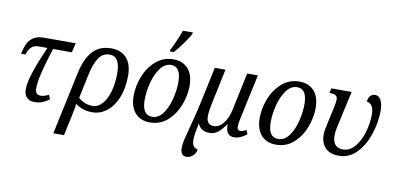

<svg xmlns="http://www.w3.org/2000/svg" viewBox="-89 -1083 3311 1611"><g transform="rotate(10 1566.0 -277.5)"><path d="M139 -84Q139 -145 174 -246Q209 -347 258 -456H181Q143 -456 119.5 -432.5Q96 -409 87 -370H48Q66 -461 106 -498.5Q146 -536 212 -536H485L466 -456H306Q269 -340 246.5 -251.5Q224 -163 224 -105Q224 -52 272 -52Q302 -52 339 -72L354 -36Q324 -13 295 -1.5Q266 10 230 10Q185 10 162 -15Q139 -40 139 -84Z M545 -293Q572 -419 630 -482.5Q688 -546 789 -546Q870 -546 917.5 -495Q965 -444 965 -344Q965 -236 932 -155.5Q899 -75 843 -32.5Q787 10 722 10Q635 10 578 -37Q577 -30 573 -4Q569 22 563 49L522 240H431ZM872 -347Q872 -420 850 -456Q828 -492 783 -492Q724 -492 690.5 -441.5Q657 -391 636 -295L593 -90Q647 -43 715 -43Q760 -43 796 -83Q832 -123 852 -192.5Q872 -262 872 -347Z M1040 -189Q1040 -269 1072 -352Q1104 -435 1167.5 -490.5Q1231 -546 1319 -546Q1394 -546 1441 -496.5Q1488 -447 1488 -347Q1488 -269 1456.5 -186Q1425 -103 1362.5 -46.5Q1300 10 1211 10Q1133 10 1086.5 -41Q1040 -92 1040 -189ZM1390 -364Q1390 -496 1306 -496Q1252 -496 1213.5 -442.5Q1175 -389 1156 -313Q1137 -237 1137 -170Q1137 -40 1222 -40Q1277 -40 1315 -93Q1353 -146 1371.5 -222Q1390 -298 1390 -364ZM1276 -619Q1294 -653 1317.5 -707.5Q1341 -762 1352 -796H1438L1435 -784Q1423 -756 1381.5 -698.5Q1340 -641 1308 -606H1274Z M1513 174Q1513 143 1521 107Q1529 71 1550 -7Q1584 -132 1604 -225L1670 -536H1761L1695 -223Q1691 -203 1687 -175Q1683 -147 1683 -127Q1683 -53 1745 -53Q1792 -53 1828 -99Q1864 -145 1878 -215L1946 -536H2037L1961 -182Q1945 -116 1945 -82Q1945 -68 1952 -60Q1959 -52 1972 -52Q1993 -52 2022 -69L2037 -35Q1983 10 1928 10Q1892 10 1874.5 -15.5Q1857 -41 1859 -86H1854Q1823 -39 1791.5 -14.5Q1760 10 1720 10Q1683 10 1657 -6.5Q1631 -23 1619 -54Q1608 2 1603 32Q1598 62 1598 91Q1598 122 1609.5 140.5Q1621 159 1648 165Q1642 199 1617.5 219.5Q1593 240 1565 241Q1513 241 1513 174Z M2114 -189Q2114 -269 2146 -352Q2178 -435 2241.5 -490.5Q2305 -546 2393 -546Q2468 -546 2515 -496.5Q2562 -447 2562 -347Q2562 -269 2530.5 -186Q2499 -103 2436.5 -46.5Q2374 10 2285 10Q2207 10 2160.5 -41Q2114 -92 2114 -189ZM2464 -364Q2464 -496 2380 -496Q2326 -496 2287.5 -442.5Q2249 -389 2230 -313Q2211 -237 2211 -170Q2211 -40 2296 -40Q2351 -40 2389 -93Q2427 -146 2445.5 -222Q2464 -298 2464 -364Z M2667 -144Q2667 -163 2670 -182.5Q2673 -202 2679 -226L2714 -387Q2723 -430 2723 -449Q2723 -476 2707.5 -485.5Q2692 -495 2663 -495H2654L2663 -536H2836L2767 -224Q2758 -182 2758 -153Q2758 -48 2848 -48Q2904 -48 2947 -98.5Q2990 -149 3013 -226.5Q3036 -304 3036 -380Q3036 -468 2975 -479Q2979 -511 2994.5 -528.5Q3010 -546 3036 -546Q3068 -546 3085.5 -511.5Q3103 -477 3103 -423Q3103 -326 3070.5 -225.5Q3038 -125 2974.5 -57.5Q2911 10 2823 10Q2746 10 2706.5 -31Q2667 -72 2667 -144Z"/></g></svg>

Font: Noto Serif Narrow
Style: Italic
Weight: 400
Width: 4
Italic angle: -12°
Designer: Monotype Design Team
Foundry: Monotype Imaging Inc.
Version: Version 1.001